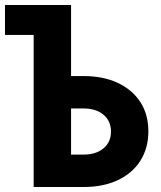

<svg xmlns="http://www.w3.org/2000/svg" viewBox="-25 -750 645 770"><path d="M110 0V-610H-5V-730H260V-445H310Q389 -445 447.5 -417.5Q506 -390 538 -340.5Q570 -291 570 -223Q570 -156 538 -105.5Q506 -55 447.5 -27.5Q389 0 310 0ZM260 -130H310Q360 -130 390 -155Q420 -180 420 -222Q420 -265 390 -290Q360 -315 310 -315H260Z"/></svg>

Font: NKDuy Mono ExtraBold
Style: Regular
Weight: 800
Monospace: yes
Designer: NKDuy
Foundry: NKDuy
Version: Version 2.251; ttfautohint (v1.8.4.7-5d5b)